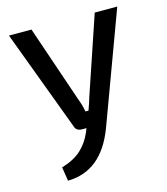

<svg xmlns="http://www.w3.org/2000/svg" viewBox="-105 -570 743 856"><g transform="rotate(-15 266.5 -141.5)"><path d="M516 -488 327 23Q259 203 103 205L93 141Q150 124 183 94Q216 64 236 18L243 0H223Q195 0 189 -25L16 -488H120L241 -133Q253 -102 258 -73H272Q282 -100 292 -133L412 -488Z"/></g></svg>

Font: Exo 2.0 Medium
Style: Regular
Weight: 500
Designer: Natanael Gama
Version: Version 1.001;PS 001.001;hotconv 1.0.70;makeotf.lib2.5.58329